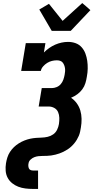

<svg xmlns="http://www.w3.org/2000/svg" viewBox="-20 -1016 640 1251"><path d="M317 -815 236 -954 299 -991 388 -880 516 -996 543 -973 569 -950 441 -815ZM195 215Q170 215 145.5 212Q121 209 99 200.5Q77 192 59 177.5Q41 163 30 142.5Q19 122 17 97.5Q15 73 19 48Q22 29 28 10Q34 -9 45 -26Q56 -43 70.5 -57Q85 -71 102.5 -82Q120 -93 139 -100.5Q158 -108 176.5 -112Q195 -116 214 -117.5Q233 -119 252 -119.5Q271 -120 290.5 -124.5Q310 -129 326.5 -140.5Q343 -152 352 -170.5Q361 -189 364 -208Q367 -228 366.5 -248Q366 -268 358.5 -285.5Q351 -303 334 -312.5Q317 -322 297 -322H232L252 -442H317Q333 -442 349 -448.5Q365 -455 376 -468Q387 -481 392.5 -496.5Q398 -512 401 -528Q403 -539 404 -550Q405 -561 403.5 -571.5Q402 -582 398 -592Q394 -602 387.5 -609.5Q381 -617 371 -620Q361 -623 350 -623Q334 -623 318 -619Q302 -615 287.5 -606Q273 -597 261 -583.5Q249 -570 246 -554H118L148 -735H276L266 -674Q282 -690 300.5 -703Q319 -716 339.5 -725Q360 -734 381.5 -738.5Q403 -743 423 -743Q450 -743 473 -734.5Q496 -726 512 -708Q528 -690 536.5 -667Q545 -644 548.5 -619.5Q552 -595 551.5 -569Q551 -543 546 -517Q543 -496 536.5 -474.5Q530 -453 516.5 -434.5Q503 -416 484 -402Q465 -388 443 -379Q465 -364 480.5 -342.5Q496 -321 503.5 -295.5Q511 -270 511.5 -241.5Q512 -213 507 -185Q505 -172 502 -158Q499 -144 493.5 -131Q488 -118 480.5 -105.5Q473 -93 463.5 -81.5Q454 -70 443 -60Q432 -50 419.5 -42Q407 -34 394 -27.5Q381 -21 368 -16.5Q355 -12 341.5 -8.5Q328 -5 314 -3Q300 -1 286 -0.5Q272 0 258.5 0Q245 0 231 1.5Q217 3 204 8Q191 13 179.5 23.5Q168 34 166 48Q164 56 164.5 64.5Q165 73 168 80.5Q171 88 178.5 91.5Q186 95 195 95H228V215Z"/></svg>

Font: Iosevka Etoile Heavy
Style: Italic
Weight: 900
Italic angle: -9°
Designer: Belleve Invis
Foundry: Belleve Invis
Version: Version 22.1.2; ttfautohint (v1.8.4)